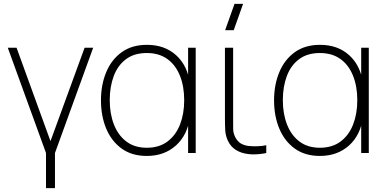

<svg xmlns="http://www.w3.org/2000/svg" viewBox="-20 -785 1982 985"><path d="M216 180V0L20 -540H65L239 -61L414 -540H458L262 0V180Z M733 15Q656.5 15 604.2 -22.8Q552 -60.5 525 -125Q498 -189.5 498 -270Q498 -350 524.8 -414.5Q551.5 -479 604 -517Q656.5 -555 734 -555Q825 -555 883.8 -501.5Q942.5 -448 955 -355L945 -328V-540H984V0H945V-214L955 -187Q942.5 -92.5 882.8 -38.8Q823 15 733 15ZM733 -27Q796.5 -27 839.2 -59Q882 -91 903.5 -146.2Q925 -201.5 925 -271Q925 -341.5 903.2 -396.2Q881.5 -451 838.8 -482Q796 -513 733 -513Q668.5 -513 626.2 -481.2Q584 -449.5 563.5 -394.8Q543 -340 543 -271Q543 -201.5 564.5 -146.2Q586 -91 628.2 -59Q670.5 -27 733 -27Z M1179 -630H1135L1183 -765H1227ZM1251 5Q1216 0.5 1189.8 -16Q1163.5 -32.5 1149 -63Q1137 -89.5 1135.5 -116.8Q1134 -144 1134 -179V-540H1176V-179Q1176 -144 1176.2 -123Q1176.5 -102 1187 -81Q1198.5 -59.5 1215.2 -49.2Q1232 -39 1256 -36Q1278.5 -34 1302.2 -34.8Q1326 -35.5 1346 -40V0Q1330 3.5 1313.5 5.2Q1297 7 1281.2 7Q1265.5 7 1251 5Z M1621 15Q1544.5 15 1492.2 -22.8Q1440 -60.5 1413 -125Q1386 -189.5 1386 -270Q1386 -350 1412.8 -414.5Q1439.5 -479 1492 -517Q1544.5 -555 1622 -555Q1713 -555 1771.8 -501.5Q1830.5 -448 1843 -355L1833 -328V-540H1872V0H1833V-214L1843 -187Q1830.5 -92.5 1770.8 -38.8Q1711 15 1621 15ZM1621 -27Q1684.5 -27 1727.2 -59Q1770 -91 1791.5 -146.2Q1813 -201.5 1813 -271Q1813 -341.5 1791.2 -396.2Q1769.5 -451 1726.8 -482Q1684 -513 1621 -513Q1556.5 -513 1514.2 -481.2Q1472 -449.5 1451.5 -394.8Q1431 -340 1431 -271Q1431 -201.5 1452.5 -146.2Q1474 -91 1516.2 -59Q1558.5 -27 1621 -27Z"/></svg>

Font: Manrope ExtraLight
Style: Regular
Weight: 200
Designer: Mikhail Sharanda
Foundry: Mikhail Sharanda
Version: Version 4.505